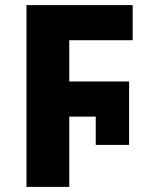

<svg xmlns="http://www.w3.org/2000/svg" viewBox="-20 -734 586 754"><path d="M84 0V-714H501V-576H252V-414H487V-165H356V-276H252V0Z"/></svg>

Font: Noto Sans ExtraBold
Style: Regular
Weight: 800
Designer: Monotype Design Team
Foundry: Monotype Imaging Inc.
Version: Version 2.007